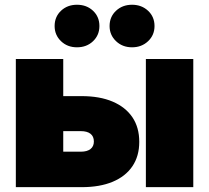

<svg xmlns="http://www.w3.org/2000/svg" viewBox="-20 -773 864 793"><path d="M158.2 -376H317.4Q392.1 -376 445.3 -353.3Q498.5 -330.6 526.9 -288.6Q555.2 -246.6 555.2 -187Q555.2 -128.4 526.9 -86.4Q498.5 -44.4 445.3 -22.2Q392.1 0 317.4 0H45.4V-529.3H241.2V-146.5H314Q339.8 -146.5 353.8 -157.5Q367.7 -168.5 367.7 -188.5Q367.7 -209.5 353.8 -220.5Q339.8 -231.4 314 -231.4H158.2ZM582.5 0V-529.3H778.3V0ZM525.4 -577.6Q485.8 -577.6 459.2 -603Q432.6 -628.4 432.6 -665.5Q432.6 -703.6 459.2 -728.5Q485.8 -753.4 525.4 -753.4Q564.9 -753.4 591.6 -728.5Q618.2 -703.6 618.2 -665.5Q618.2 -627.9 591.6 -602.8Q564.9 -577.6 525.4 -577.6ZM297.9 -577.6Q258.3 -577.6 231.9 -603Q205.6 -628.4 205.6 -665.5Q205.6 -703.6 231.9 -728.5Q258.3 -753.4 297.9 -753.4Q337.9 -753.4 364.3 -728.5Q390.6 -703.6 390.6 -665.5Q390.6 -627.9 364.3 -602.8Q337.9 -577.6 297.9 -577.6Z"/></svg>

Font: Inter 24pt Black
Style: Regular
Weight: 900
Designer: Rasmus Andersson
Foundry: rsms
Version: Version 4.001;git-66647c0bb